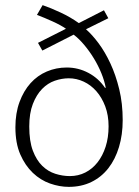

<svg xmlns="http://www.w3.org/2000/svg" viewBox="-20 -720 540 748"><path d="M240 -457Q285 -457 324.5 -436Q364 -415 389 -378H392Q387 -405 375 -434.5Q363 -464 346 -492Q329 -520 308.5 -544.5Q288 -569 267 -585L145 -523L128 -553L237 -608Q217 -622 185 -636.5Q153 -651 124 -662L146 -700Q178 -689 216.5 -671Q255 -653 287 -630L385 -680L402 -649L315 -606Q339 -585 364 -551.5Q389 -518 410 -473Q431 -428 444.5 -372.5Q458 -317 458 -252Q458 -195 443.5 -147Q429 -99 402 -64.5Q375 -30 336 -11Q297 8 248 8Q212 8 175 -5Q138 -18 108 -46.5Q78 -75 59 -118.5Q40 -162 40 -224Q40 -279 56 -322.5Q72 -366 99 -396Q126 -426 162.5 -441.5Q199 -457 240 -457ZM248 -415Q221 -415 193.5 -405.5Q166 -396 144 -373.5Q122 -351 108 -315Q94 -279 94 -227Q94 -170 108 -133Q122 -96 144.5 -74Q167 -52 195.5 -43Q224 -34 252 -34Q285 -34 312.5 -48Q340 -62 360 -87.5Q380 -113 391.5 -148.5Q403 -184 403 -228Q403 -271 390 -305.5Q377 -340 355.5 -364.5Q334 -389 306 -402Q278 -415 248 -415Z"/></svg>

Font: Mukta Mahee ExtraLight
Style: Regular
Weight: 275
Designer: Shuchita Grover, Noopur Datye, Girish Dalvi, Yashodeep Gholap
Foundry: Ek Type
Version: Version 2.538;PS 1.000;hotconv 16.6.51;makeotf.lib2.5.65220;